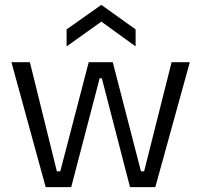

<svg xmlns="http://www.w3.org/2000/svg" viewBox="-20 -770 828 790"><path d="M168 0 27 -514H103L214 -65H228L345 -514H444L560 -65H573L686 -514H761L619 0H515L399 -448H390L273 0ZM254 -579V-649L397 -750L538 -649V-579L397 -681Z"/></svg>

Font: Bricolage Grotesque Light
Style: Regular
Weight: 300
Designer: Mathieu Triay
Foundry: Atelier Triay
Version: Version 1.000;gftools[0.9.30]